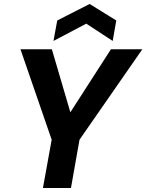

<svg xmlns="http://www.w3.org/2000/svg" viewBox="-20 -946 736 966"><path d="M83 -698H241L334 -381L538 -698H696L380 -243L337 0H196L240 -243ZM547 -740 414 -827 249 -740 268 -843 431 -926 565 -843Z"/></svg>

Font: SVN-Poppins SemiBold
Style: Italic
Weight: 600
Italic angle: -10°
Designer: Ninad Kale (Devanagari), Jonny Pinhorn (Latin)
Foundry: Indian Type Foundry
Version: Version 3.002 2017; ttfautohint (v1.8.3)